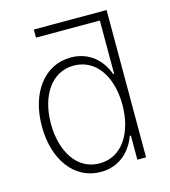

<svg xmlns="http://www.w3.org/2000/svg" viewBox="-110 -816 811 916"><g transform="rotate(-15 295.5 -358.5)"><path d="M275.9 11.7C369.1 11.7 427.2 -48.8 452.6 -119.1H458V0H501V-726.6L501.5 -727.5H141.6V-687.5H457V-423.8H452.6C428.2 -493.7 369.6 -553.2 276.4 -553.2C146 -553.2 59.1 -436 59.1 -271.5C59.1 -106 145 11.7 275.9 11.7ZM280.3 -29.3C169.4 -29.3 104 -134.8 104 -272C104 -407.7 169.4 -512.2 280.3 -512.2C390.6 -512.2 457 -410.2 457 -272C457 -132.8 391.1 -29.3 280.3 -29.3Z"/></g></svg>

Font: Raveo ExtraLight
Style: Regular
Weight: 200
Designer: Jakub Foglar, Rasmus Andersson (Inter)
Foundry: Jakubfoglar.com
Version: Version 1.100;Glyphs 3.2.3 (3260)